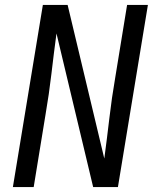

<svg xmlns="http://www.w3.org/2000/svg" viewBox="-20 -755 640 775"><path d="M32 0 153 -735H253L401 -115Q412 -197 421.5 -278.5Q431 -360 445 -441L493 -735H577L456 0H356L208 -620Q197 -538 187.5 -456.5Q178 -375 164 -294L116 0Z"/></svg>

Font: Iosevka Extended
Style: Italic
Weight: 400
Width: 7
Italic angle: -9°
Monospace: yes
Designer: Belleve Invis
Foundry: Belleve Invis
Version: Version 32.5.0; ttfautohint (v1.8.4)